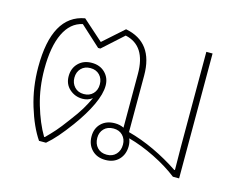

<svg xmlns="http://www.w3.org/2000/svg" viewBox="-77 -622 937 744"><g transform="rotate(15 391.5 -250.0)"><path d="M130 0Q98 -47 75.5 -121Q53 -195 53 -276Q53 -483 180 -505L262 -432L344 -505Q458 -483 458 -350V-123Q511 -109 564 -84Q617 -59 665 -27H668Q667 -73 667 -120.5Q667 -168 667 -215V-501H692V0H667Q626 -32 571.5 -59Q517 -86 465 -100Q471 -86 471 -70Q471 -37 451 -16Q431 5 397 5Q363 5 342.5 -16Q322 -37 322 -70Q322 -102 342.5 -122Q363 -142 397 -142Q417 -142 433 -134V-350Q433 -463 349 -481L267 -407H258L177 -481Q129 -471 103.5 -418Q78 -365 78 -275Q78 -200 97.5 -133.5Q117 -67 145 -20H148Q168 -40 183.5 -57.5Q199 -75 224 -109Q250 -143 264 -166.5Q278 -190 289 -214Q272 -201 250 -201Q220 -201 198 -220.5Q176 -240 176 -272Q176 -304 196.5 -324.5Q217 -345 250 -345Q283 -345 303.5 -324.5Q324 -304 324 -273Q324 -240 303 -195Q282 -150 244 -98Q219 -64 198.5 -40.5Q178 -17 158 0ZM250 -220Q273 -220 287 -234.5Q301 -249 301 -272Q301 -295 287 -309.5Q273 -324 250 -324Q227 -324 213 -309.5Q199 -295 199 -272Q199 -250 213 -235Q227 -220 250 -220ZM397 -16Q420 -16 434 -31Q448 -46 448 -70Q448 -92 434 -106.5Q420 -121 397 -121Q373 -121 359 -106.5Q345 -92 345 -70Q345 -46 359 -31Q373 -16 397 -16Z"/></g></svg>

Font: Noto Sans Thai Looped UI Thin
Style: Regular
Weight: 100
Designer: Cadson Demak Team
Foundry: Cadson Demak Co., Ltd.
Version: Version 1.000; ttfautohint (v1.8.4.7-5d5b)